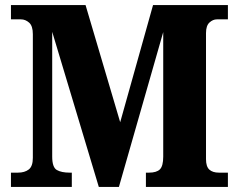

<svg xmlns="http://www.w3.org/2000/svg" viewBox="-20 -734 936 754"><path d="M23 0V-56H50Q77 -56 93 -68.5Q109 -81 109 -114V-600Q109 -632 94.5 -645Q80 -658 62 -658H23V-714H316L452 -254L581 -714H875V-658H832Q816 -658 802.5 -645.5Q789 -633 789 -604V-109Q789 -80 802 -68Q815 -56 840 -56H875V0H553V-56H565Q595 -56 608 -69Q621 -82 621 -119V-608L447 0H368L185 -609V-119Q185 -77 203 -66.5Q221 -56 254 -56H262V0Z"/></svg>

Font: Noto Serif Ethiopic SemiCondensed ExtraBold
Style: Regular
Weight: 800
Width: 4
Designer: Monotype Design Team
Foundry: Monotype Imaging Inc.
Version: Version 2.102; ttfautohint (v1.8.4.7-5d5b)